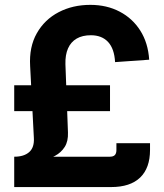

<svg xmlns="http://www.w3.org/2000/svg" viewBox="-20 -758 663 778"><path d="M38.1 -98.1V-123Q77.1 -123 98.4 -141.8Q119.6 -160.6 117.2 -199.7L102.1 -490.7Q97.7 -567.9 129.2 -623.3Q160.6 -678.7 217.5 -708.5Q274.4 -738.3 346.2 -738.3Q412.6 -738.3 464.8 -710.9Q517.1 -683.6 548.6 -633.8Q580.1 -584 584.5 -516.1L446.3 -506.3Q443.4 -560.5 418 -587.9Q392.6 -615.2 348.1 -615.2Q314 -615.2 290.5 -601.6Q267.1 -587.9 255.6 -561.8Q244.1 -535.6 245.1 -498L255.4 -221.2Q256.8 -185.5 242.2 -162.6Q227.5 -139.6 202.9 -126.5Q178.2 -113.3 148.7 -107.2Q119.1 -101.1 90.1 -99.6Q61 -98.1 38.1 -98.1ZM37.6 0V-123H424.8Q439 -123 445.3 -129.6Q451.7 -136.2 451.7 -149.9V-177.7H587.9V-150.4Q587.9 -77.1 547.9 -38.6Q507.8 0 430.2 0ZM37.6 -307.6V-412.6H425.8V-307.6Z"/></svg>

Font: Inter 24pt
Style: Bold
Weight: 700
Designer: Rasmus Andersson
Foundry: rsms
Version: Version 4.001;git-66647c0bb